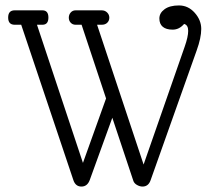

<svg xmlns="http://www.w3.org/2000/svg" viewBox="-20 -676 770 706"><path d="M34 -585Q10 -585 10 -611.5Q10 -638 34 -638H136Q158 -638 158 -611.5Q158 -585 136 -585H116L285 -77L370 -314L280 -585H258Q247 -585 240 -592.5Q233 -600 233 -611Q233 -622 240 -630Q247 -638 258 -638H354Q366 -638 374 -630Q382 -622 382 -611Q382 -600 374.5 -592.5Q367 -585 354 -585H337L508 -71L659 -504Q672 -541 672 -562.5Q672 -584 657 -588Q639 -567 615 -567Q591 -567 578.5 -577.5Q566 -588 566 -608Q566 -628 585 -642Q604 -656 638 -656Q672 -656 696 -629Q720 -602 720 -569.5Q720 -537 703 -490L534 -14Q526 10 504 10Q494 10 483.5 4Q473 -2 470 -12L393 -243L310 -14Q301 10 279.5 10Q258 10 250 -13L58 -585Z"/></svg>

Font: Glass Antiqua
Style: Regular
Weight: 400
Version: 1.001